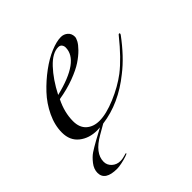

<svg xmlns="http://www.w3.org/2000/svg" viewBox="-176 -601 977 977"><g transform="rotate(-45 312.0 -112.5)"><path d="M180 -252Q378 -300 378 -396Q378 -407 371.5 -415.5Q365 -424 352 -424Q310 -424 264 -375Q218 -326 180 -252ZM193 16Q136 16 97 -15Q58 -46 58 -103Q58 -156 83.5 -209.5Q109 -263 148.5 -305Q188 -347 234 -381Q280 -415 323.5 -433Q367 -451 398 -451Q419 -451 434.5 -437.5Q450 -424 450 -401Q450 -392 442 -376.5Q434 -361 413.5 -340Q393 -319 363 -299Q333 -279 282.5 -260Q232 -241 171 -231Q139 -167 139 -104Q139 -58 166 -34Q193 -10 236 -10Q285 -10 354 -39Q423 -68 476 -108Q538 -156 612 -248Q616 -254 620 -254Q624 -254 624 -250Q624 -248 622 -244Q554 -152 484 -98Q368 -4 239 13Q225 21 187 43Q103 91 103 152Q103 176 121.5 193Q140 210 167 210Q176 210 186 208Q196 206 203.5 203.5Q211 201 212 201Q215 201 215 204Q215 206 199 211.5Q183 217 161.5 221.5Q140 226 127 226Q41 226 41 170Q41 143 60.5 118Q80 93 99.5 80Q119 67 153 48Q198 23 214 15Q210 15 203 15.5Q196 16 193 16Z"/></g></svg>

Font: Miama Nueva
Style: Medium
Weight: 400
Italic angle: -28°
Version: Version 1.0